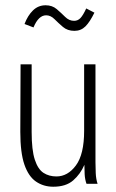

<svg xmlns="http://www.w3.org/2000/svg" viewBox="-20 -697 440 728"><path d="M182 11Q145 11 116.5 -8.5Q88 -28 72.5 -73Q57 -118 57 -197L58 -453H100V-197Q100 -128 112 -91.5Q124 -55 145 -41.5Q166 -28 194 -28Q237 -28 268 -70Q299 -112 299 -201V-453H342V-82Q342 -64 343 -41Q344 -18 350 0H308Q302 -17 301 -36Q300 -55 300 -72Q285 -37 257.5 -13Q230 11 182 11ZM307 -665 338 -649Q321 -614 304 -597Q287 -580 262 -580Q236 -580 218.5 -595Q201 -610 186.5 -624.5Q172 -639 155 -639Q126 -639 107 -593L73 -606Q85 -638 105 -657.5Q125 -677 153 -677Q178 -677 195 -662.5Q212 -648 227 -633Q242 -618 261 -618Q275 -618 285 -628.5Q295 -639 307 -665Z"/></svg>

Font: Inconsolata Condensed Light
Style: Regular
Weight: 300
Width: 3
Monospace: yes
Designer: Raph Levien, Cyreal, Brenton Simpson
Foundry: Raph Levien, Cyreal, Google
Version: Version 3.001; ttfautohint (v1.8.2.53-6de2)